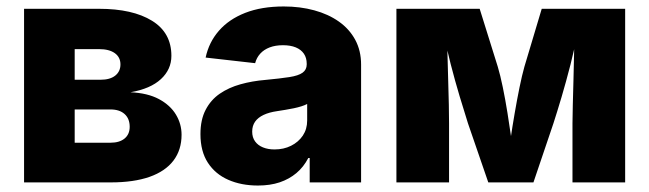

<svg xmlns="http://www.w3.org/2000/svg" viewBox="-20 -570 2029 600"><path d="M55.2 0V-542.5H289.6Q394.5 -542.5 455.1 -505.1Q515.6 -467.8 515.6 -395.5Q515.6 -353 482.9 -322.8Q450.2 -292.5 387.7 -281.7Q441.4 -279.3 476.8 -260.3Q512.2 -241.2 529.8 -211.9Q547.4 -182.6 547.4 -148.9Q547.4 -101.6 522 -68.1Q496.6 -34.7 447.3 -17.3Q397.9 0 326.2 0ZM213.4 -124H325.2Q353.5 -124 369.4 -137.2Q385.3 -150.4 385.3 -173.8Q385.3 -199.2 369.4 -213.6Q353.5 -228 325.2 -228H213.4ZM213.4 -320.8H294.4Q323.7 -320.8 340.1 -333.7Q356.4 -346.7 356.4 -368.7Q356.4 -391.1 338.9 -403.8Q321.3 -416.5 289.6 -416.5H213.4Z M786.1 9.8Q733.9 9.8 693.4 -8.1Q652.8 -25.9 629.6 -61.5Q606.4 -97.2 606.4 -150.9Q606.4 -195.8 622.6 -226.8Q638.7 -257.8 666.7 -277.1Q694.8 -296.4 731.4 -306.6Q768.1 -316.9 809.6 -320.3Q856 -324.7 884.3 -329.1Q912.6 -333.5 925.5 -342.8Q938.5 -352.1 938.5 -368.7V-370.6Q938.5 -389.2 929.7 -402.1Q920.9 -415 904.3 -421.9Q887.7 -428.7 864.3 -428.7Q840.8 -428.7 822.8 -421.9Q804.7 -415 793.2 -402.3Q781.7 -389.6 777.3 -372.6L622.6 -390.1Q632.8 -438 664.1 -473.9Q695.3 -509.8 746.3 -529.8Q797.4 -549.8 866.7 -549.8Q918 -549.8 961.9 -537.8Q1005.9 -525.9 1038.8 -502.7Q1071.8 -479.5 1090.1 -445.6Q1108.4 -411.6 1108.4 -368.2V0H947.8V-76.2H943.4Q928.7 -47.9 906.2 -29.1Q883.8 -10.3 854 -0.2Q824.2 9.8 786.1 9.8ZM837.9 -103Q866.7 -103 889.6 -114.5Q912.6 -126 926.3 -146.2Q939.9 -166.5 939.9 -193.4V-245.1Q932.6 -241.2 921.9 -237.8Q911.1 -234.4 898.2 -231.7Q885.3 -229 871.8 -226.8Q858.4 -224.6 846.2 -222.7Q821.3 -219.2 803.7 -210.9Q786.1 -202.6 777.1 -189.7Q768.1 -176.8 768.1 -158.7Q768.1 -140.6 777.1 -128.2Q786.1 -115.7 801.8 -109.4Q817.4 -103 837.9 -103Z M1218.8 0V-542.5H1479L1535.6 -361.3Q1543.5 -335 1551.3 -297.1Q1559.1 -259.3 1565.9 -216.8Q1572.8 -174.3 1578.4 -134.5Q1584 -94.7 1587.4 -64H1565.9Q1569.3 -94.2 1575.2 -134Q1581.1 -173.8 1588.4 -216.3Q1595.7 -258.8 1603.5 -296.9Q1611.3 -335 1618.7 -361.3L1672.9 -542.5H1933.6V0H1769V-184.6Q1769 -207.5 1770 -242.2Q1771 -276.9 1772 -317.4Q1772.9 -357.9 1773.9 -398.2Q1774.9 -438.5 1775.4 -473.1H1786.1Q1776.4 -421.4 1762.7 -367.9Q1749 -314.5 1734.9 -266.8Q1720.7 -219.2 1709.5 -184.6L1647 0H1505.9L1442.4 -184.6Q1430.7 -221.2 1416.3 -269.3Q1401.9 -317.4 1388.2 -370.4Q1374.5 -423.3 1365.2 -473.1H1377Q1377.4 -439.5 1378.4 -399.2Q1379.4 -358.9 1380.6 -318.4Q1381.8 -277.8 1382.6 -242.9Q1383.3 -208 1383.3 -184.6V0Z"/></svg>

Font: Inter 16pt ExtraBold
Style: Regular
Weight: 800
Version: Version 4.001;git-66647c0bb